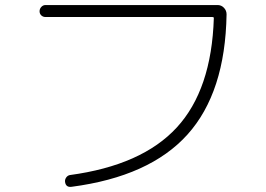

<svg xmlns="http://www.w3.org/2000/svg" viewBox="-20 -717 1040 751"><path d="M158.2 -650.4Q148.4 -650.4 141.6 -656.7Q134.8 -663.1 134.8 -672.9Q134.8 -682.6 141.6 -689.9Q148.4 -697.3 158.2 -697.3H831.1Q845.7 -697.3 856 -686.5Q866.2 -675.8 866.2 -661.1Q861.3 -355.5 713.4 -190.9Q565.4 -26.4 259.8 13.7Q237.3 16.6 234.4 -5.9Q233.4 -14.6 238.8 -22.5Q244.1 -30.3 252.9 -32.2Q535.2 -70.3 671.4 -218.3Q807.6 -366.2 816.4 -646.5Q816.4 -650.4 810.5 -650.4Z"/></svg>

Font: Rounded-L Mgen+ 1mn light
Style: Regular
Weight: 200
Designer: [Source Han Sans]
Ryoko NISHIZUKA  (kana & ideographs); Paul D. Hunt (Latin, Greek & Cyrillic); Wenlong ZHANG  (bopomofo
Version: Version 1.059.20150602